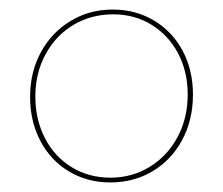

<svg xmlns="http://www.w3.org/2000/svg" viewBox="-20 -685 467 402"><path d="M43 -482Q43 -534 65.5 -575.5Q88 -617 127.5 -641Q167 -665 216 -665Q264 -665 302.5 -642Q341 -619 362.5 -578.5Q384 -538 384 -487Q384 -434 361.5 -392Q339 -350 299.5 -326.5Q260 -303 211 -303Q163 -303 124.5 -326Q86 -349 64.5 -390Q43 -431 43 -482ZM373 -487Q373 -535 353 -573Q333 -611 297.5 -633Q262 -655 217 -655Q171 -655 134 -633Q97 -611 75.5 -571.5Q54 -532 54 -483Q54 -435 74 -396Q94 -357 130 -335Q166 -313 211 -313Q257 -313 294 -336Q331 -359 352 -398.5Q373 -438 373 -487Z"/></svg>

Font: Ysabeau Infant Hairline
Style: Regular
Weight: 100
Designer: Christian Thalmann (Catharsis Fonts)
Version: Version 0.003